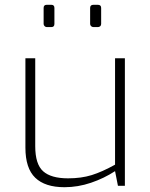

<svg xmlns="http://www.w3.org/2000/svg" viewBox="-20 -775 624 801"><path d="M86 -159V-532H127V-165Q127 -90 160 -60.5Q193 -31 264 -31Q319 -31 362.5 -44.5Q406 -58 460 -88V-532H501V0H472L460 -61Q414 -31 359.5 -12.5Q305 6 249 6Q168 6 127 -33.5Q86 -73 86 -159ZM162 -675V-742Q162 -755 175 -755H194Q207 -755 207 -742V-675Q207 -662 194 -662H175Q170 -662 166 -666Q162 -670 162 -675ZM356 -675V-742Q356 -755 370 -755H388Q402 -755 402 -742V-675Q402 -669 398 -665.5Q394 -662 388 -662H370Q364 -662 360 -666Q356 -670 356 -675Z"/></svg>

Font: Exo ExtraLight
Style: Regular
Weight: 275
Designer: Natanael Gama
Foundry: Natanael Gama
Version: Version 1.500; ttfautohint (v1.6)